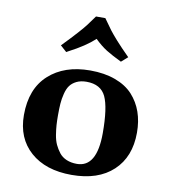

<svg xmlns="http://www.w3.org/2000/svg" viewBox="-78 -735 721 812"><g transform="rotate(10 283.0 -329.0)"><path d="M433.1 -522C409 -546.1 389.7 -566.2 375.2 -582.5C360.8 -598.8 349.9 -611.7 342.8 -621.1L309.1 -668H269L238.3 -626C232.4 -618.2 222 -605.9 207 -589.1C192.1 -572.3 171.1 -550 144 -522L170.9 -498C172.9 -499 175.5 -500.5 178.7 -502.4C225.3 -526.5 261.7 -550.8 288.1 -575.2C305.7 -557.9 322.9 -544 339.8 -533.4C356.8 -522.9 378.7 -511.1 405.8 -498ZM41 -205.1C41 -138.7 62.7 -86.3 106.2 -47.9C149.7 -9.4 208.7 9.8 283.2 9.8C359 9.8 418.3 -10.2 460.9 -50C503.6 -89.9 524.9 -144.5 524.9 -213.9C524.9 -246.1 520.3 -275.6 511 -302.2C501.7 -328.9 487.6 -352.6 468.8 -373.3C449.9 -394 424.8 -410.1 393.6 -421.6C362.3 -433.2 326.2 -439 285.2 -439C211.3 -439 152.1 -418.8 107.7 -378.4C63.2 -338.1 41 -280.3 41 -205.1ZM277.8 -389.2C318.8 -389.2 346.6 -373.7 361.1 -342.8C375.6 -311.8 382.8 -259.9 382.8 -187C382.8 -89 354.2 -40 296.9 -40C280.3 -40 265.5 -42.8 252.4 -48.3C239.4 -53.9 228.9 -61.8 220.9 -72C213 -82.3 206.3 -93.2 200.9 -104.7C195.6 -116.3 191.7 -129.8 189.2 -145.3C186.8 -160.7 185.1 -174.6 184.3 -187C183.5 -199.4 183.1 -213.1 183.1 -228C183.1 -247.9 183.6 -264.7 184.6 -278.6C185.5 -292.4 187.9 -306.8 191.7 -321.8C195.4 -336.8 200.6 -348.8 207.3 -357.9C213.9 -367 223.2 -374.5 235.1 -380.4C247 -386.2 261.2 -389.2 277.8 -389.2Z"/></g></svg>

Font: Linux Biolinum G
Style: Bold
Weight: 700
Designer: Philipp H. Poll
Foundry: Philipp H. Poll
Version: Version 1.1.0